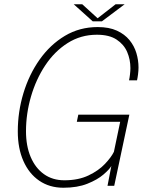

<svg xmlns="http://www.w3.org/2000/svg" viewBox="-20 -872 696 901"><path d="M277.5 9Q212.5 9 164.2 -24Q116 -57 89.8 -116.5Q63.5 -176 63.5 -255.5Q63.5 -347.5 90 -435Q116.5 -522.5 166 -592.5Q215.5 -662.5 284.5 -703.8Q353.5 -745 438.5 -745Q492 -745 528.5 -728.2Q565 -711.5 587.5 -684Q610 -656.5 620 -623Q630 -589.5 630 -555.5Q630 -541 627.8 -523.2Q625.5 -505.5 623 -495H585.5Q588 -505.5 590 -522.8Q592 -540 592 -552.5Q592 -592.5 576.8 -628Q561.5 -663.5 527.2 -686.2Q493 -709 434.5 -709Q359 -709 297.5 -670Q236 -631 192.5 -565.5Q149 -500 125.5 -419.2Q102 -338.5 102 -256Q102 -187 124 -135.2Q146 -83.5 186.2 -54.8Q226.5 -26 282 -26Q348 -26 395.5 -48.8Q443 -71.5 472.5 -102.8Q502 -134 514.5 -159.5L544 -300.5H340.5L347.5 -334H587L516 0H484.5L502.5 -93Q493.5 -77 465.2 -52.8Q437 -28.5 390 -9.8Q343 9 277.5 9ZM326 -852H366L445 -780H430L522.5 -852H565L458.5 -772H415Z"/></svg>

Font: Epilogue ExtraLight
Style: Italic
Weight: 250
Italic angle: -12°
Designer: Tyler Finck
Foundry: Etcetera Type Co
Version: Version 2.112